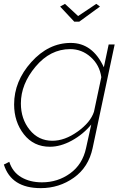

<svg xmlns="http://www.w3.org/2000/svg" viewBox="-45 -750 646 993"><path d="M266 -716 291 -730 359 -667 453 -730 472 -716 365 -638H339ZM-25 101 3 87Q20 140 65 166.5Q110 193 172 193Q254 193 318 146.5Q382 100 400 16L427 -106Q385 -55 326.5 -23Q268 9 213 9Q129 9 78.5 -55.5Q28 -120 28 -210Q28 -330 117 -429Q206 -528 321 -528Q434 -528 492 -402L517 -520H548L434 16Q413 115 337 169Q261 223 166 223Q13 223 -25 101ZM441 -172 479 -351Q470 -414 424 -455Q378 -496 318 -496Q215 -496 139 -405.5Q63 -315 63 -215Q63 -135 108.5 -78.5Q154 -22 226 -22Q290 -22 356.5 -69.5Q423 -117 441 -172Z"/></svg>

Font: Raleway-v4020 ExtraLight
Style: Italic
Weight: 275
Italic angle: -12°
Designer: Matt McInerney, Pablo Impallari, Rodrigo Fuenzalida
Foundry: Matt McInerney, Pablo Impallari, Rodrigo Fuenzalida
Version: Version 4.020;PS 004.020;hotconv 1.0.88;makeotf.lib2.5.64775